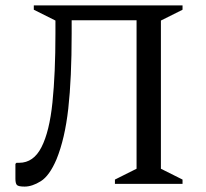

<svg xmlns="http://www.w3.org/2000/svg" viewBox="-20 -680 760 710"><path d="M405 0V-16L485 -56V-605H245V-556Q245 -390 232.5 -278.5Q220 -167 189 -91Q163 -30 131 -10Q99 10 71 10Q48 10 42.5 4Q37 -2 37 -19V-74L41 -78H51Q104 -78 133.5 -136Q163 -194 174 -301.5Q185 -409 185 -556V-604L105 -644V-660H655V-644L575 -604V-56L655 -16V0Z"/></svg>

Font: Spectral SC
Style: Regular
Weight: 400
Designer: Jean-Baptiste Levee
Foundry: Production Type
Version: Version 2.001